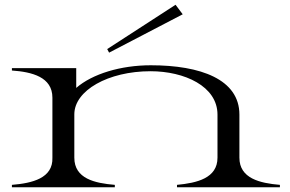

<svg xmlns="http://www.w3.org/2000/svg" viewBox="-20 -786 1217 806"><path d="M985 -124V-305C985 -453 822 -512 613 -512C487 -512 368 -476 300 -417V-500H30V-490C114 -484 200 -463 200 -376V-124C203 -38 116 -17 30 -10V0H462V-10C378 -17 292 -36 292 -124V-306C292 -406 434 -487 612 -487C754 -487 893 -424 893 -305V-124C893 -38 807 -18 723 -10V0H1155V-10C1071 -17 985 -37 985 -124ZM747 -726 717 -766 430 -580 438 -565Z"/></svg>

Font: Sprat Extended
Style: Regular
Weight: 400
Width: 9
Designer: Ethan Nakache
Foundry: Collletttivo
Version: Version 2.000;Glyphs 3.2 (3217)